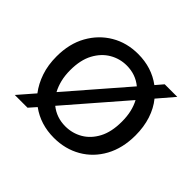

<svg xmlns="http://www.w3.org/2000/svg" viewBox="-128 -678 852 852"><g transform="rotate(45 298.5 -252.0)"><path d="M40 0 106 -76Q80 -110 65 -154Q50 -198 50 -252Q50 -332 83 -391Q116 -450 172 -483Q228 -516 299 -516Q384 -516 447 -469L477 -504H556L490 -427Q517 -394 531.5 -349.5Q546 -305 546 -252Q546 -172 513.5 -112.5Q481 -53 424.5 -20.5Q368 12 297 12Q213 12 150 -34L120 0ZM136 -252Q136 -218 143 -190Q150 -162 162 -140L396 -410Q355 -444 299 -444Q256 -444 219 -422.5Q182 -401 159 -358.5Q136 -316 136 -252ZM297 -60Q341 -60 378 -81.5Q415 -103 437.5 -145.5Q460 -188 460 -252Q460 -286 453.5 -313.5Q447 -341 435 -363L201 -93Q242 -60 297 -60Z"/></g></svg>

Font: DM Sans
Style: Regular
Weight: 400
Designer: Colophon Foundry, Jonny Pinhorn
Foundry: Colophon Foundry
Version: Version 4.004; ttfautohint (v1.8.4.7-5d5b)